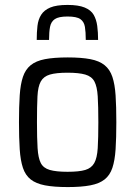

<svg xmlns="http://www.w3.org/2000/svg" viewBox="-20 -751 548 779"><path d="M255 8Q199 8 162.5 1Q126 -6 104.5 -23Q83 -40 73 -70Q63 -100 60 -145.5Q57 -191 57 -255Q57 -319 60 -364Q63 -409 73 -439Q83 -469 104.5 -486.5Q126 -504 162.5 -511Q199 -518 255 -518Q310 -518 346.5 -511Q383 -504 404.5 -486.5Q426 -469 436 -439Q446 -409 449 -364Q452 -319 452 -255Q452 -191 449 -145.5Q446 -100 436 -70Q426 -40 404.5 -23Q383 -6 346.5 1Q310 8 255 8ZM254 -54Q301 -54 326 -61.5Q351 -69 362.5 -89.5Q374 -110 376.5 -150Q379 -190 379 -255Q379 -320 376.5 -360Q374 -400 363 -420.5Q352 -441 326 -448.5Q300 -456 254 -456Q208 -456 182.5 -448.5Q157 -441 145.5 -420.5Q134 -400 132 -360Q130 -320 130 -255Q130 -190 132.5 -150Q135 -110 145.5 -89.5Q156 -69 182 -61.5Q208 -54 254 -54ZM254 -731Q298 -731 323.5 -720.5Q349 -710 360 -691Q371 -672 374.5 -646Q378 -620 378 -589H328Q328 -621 324.5 -642Q321 -663 306 -673.5Q291 -684 254 -684Q218 -684 202.5 -673.5Q187 -663 183 -642Q179 -621 179 -589H129Q129 -620 132 -646Q135 -672 147 -691Q159 -710 184 -720.5Q209 -731 254 -731Z"/></svg>

Font: Saira SemiCondensed
Style: Regular
Weight: 400
Width: 4
Designer: Hector Gatti with collaboration of the Omnibus-Type team
Foundry: Omnibus-Type
Version: Version 1.101